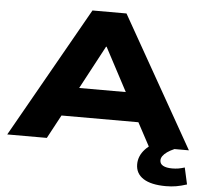

<svg xmlns="http://www.w3.org/2000/svg" viewBox="-69 -768 1107 1034"><g transform="rotate(5 484.0 -251.0)"><path d="M-10 0 389 -705H573L972 0H756L653 -192L740 -127H220L307 -192L204 0ZM479 -517 329 -236 288 -283H673L631 -236L482 -517ZM865 203Q785 203 743 176Q701 149 701 99Q701 54 734.5 17.5Q768 -19 838 -48L894 0Q871 10 855.5 21Q840 32 832 43.5Q824 55 824 67Q824 86 841.5 95.5Q859 105 890 105Q908 105 923.5 102.5Q939 100 958 94L978 184Q947 194 921 198.5Q895 203 865 203Z"/></g></svg>

Font: Nunito Sans 10pt Expanded Black
Style: Regular
Weight: 900
Width: 7
Designer: Vernon Adams
Foundry: Vernon Adams
Version: Version 3.101;gftools[0.9.27]